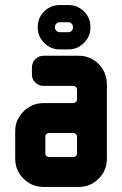

<svg xmlns="http://www.w3.org/2000/svg" viewBox="-20 -738 483 758"><path d="M337 -629Q337 -594 311.5 -568.5Q286 -543 251 -543H215Q180 -543 154.5 -568.5Q129 -594 129 -629V-631Q129 -668 154.5 -693Q180 -718 215 -718H251Q286 -718 311.5 -693Q337 -668 337 -631ZM268 -629V-631Q268 -639 263 -644.5Q258 -650 251 -650H215Q208 -650 202.5 -644.5Q197 -639 197 -631V-629Q197 -622 202.5 -616.5Q208 -611 215 -611H251Q258 -611 263 -616.5Q268 -622 268 -629ZM402 -112Q402 -65 369.5 -32.5Q337 0 291 0H152Q106 0 73 -32.5Q40 -65 40 -112V-221Q40 -252 55.5 -276.5Q71 -301 96 -316Q121 -331 152 -331H270Q275 -331 279.5 -335Q284 -339 284 -345V-385Q284 -391 279.5 -395Q275 -399 270 -399H152Q133 -399 119.5 -412Q106 -425 106 -444V-471Q106 -491 119.5 -504.5Q133 -518 152 -518H291Q322 -518 347 -503Q372 -488 387 -462.5Q402 -437 402 -406ZM284 -131V-200Q284 -205 279.5 -209Q275 -213 270 -213H173Q168 -213 163.5 -209Q159 -205 159 -200V-131Q159 -126 163.5 -122Q168 -118 173 -118H270Q275 -118 279.5 -122Q284 -126 284 -131Z"/></svg>

Font: Monomaniac One
Style: Regular
Weight: 400
Version: Version 1.000; ttfautohint (v1.8.3)